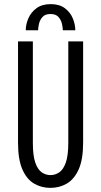

<svg xmlns="http://www.w3.org/2000/svg" viewBox="-20 -901 490 932"><path d="M225 11Q181 11 145.2 -10Q109.5 -31 88.5 -79Q67.5 -127 67.5 -208.5V-700H139.5V-208Q139.5 -146 151.2 -112Q163 -78 182.5 -64.5Q202 -51 225 -51Q248 -51 267.8 -64.5Q287.5 -78 299.5 -112Q311.5 -146 311.5 -208V-700H383.5V-208.5Q383.5 -127 362 -79Q340.5 -31 304.5 -10Q268.5 11 225 11ZM226 -881Q268.5 -881 294.8 -861.2Q321 -841.5 333.2 -812.2Q345.5 -783 345.5 -754H285Q285 -766.5 280.8 -785.2Q276.5 -804 263.8 -818.5Q251 -833 225 -833Q199 -833 186.2 -818.5Q173.5 -804 169.2 -785.2Q165 -766.5 165 -754H105Q105 -783 117.8 -812.2Q130.5 -841.5 157.2 -861.2Q184 -881 226 -881Z"/></svg>

Font: Trispace Condensed Light
Style: Regular
Weight: 300
Width: 3
Designer: Tyler Finck
Foundry: Etcetera Type Company
Version: Version 1.210; ttfautohint (v1.8.3)